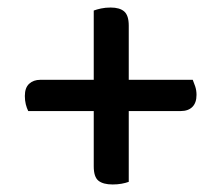

<svg xmlns="http://www.w3.org/2000/svg" viewBox="-20 -550 587 510"><path d="M460 -255H55Q51 -263 48.5 -273Q46 -283 46 -295Q46 -317 57.5 -327.5Q69 -338 87 -338H492Q495 -331 498.5 -320.5Q502 -310 502 -298Q502 -277 491 -266Q480 -255 460 -255ZM322 -482V-67Q314 -64 303 -62Q292 -60 279 -60Q254 -60 241.5 -70Q229 -80 229 -108V-522Q237 -525 248.5 -527.5Q260 -530 274 -530Q298 -530 310 -519.5Q322 -509 322 -482Z"/></svg>

Font: Baloo Bhaijaan 2 Medium
Style: Regular
Weight: 500
Designer: Sanskriti Dholi, Noopur Datye and Ek Type
Foundry: Ek Type
Version: Version 1.701